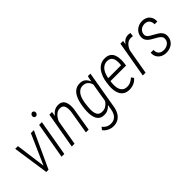

<svg xmlns="http://www.w3.org/2000/svg" viewBox="41 -1578 2645 2645"><g transform="rotate(-45 1364.0 -255.5)"><path d="M161.1 -59.6 367.7 -528.8H425.8L183.1 0H141.6ZM115.2 -528.3 178.2 -52.7 176.8 0H139.2L62 -528.3Z M582 -528.3 490.2 0H436.5L528.3 -528.3ZM546.4 -680.2Q547.9 -698.2 557.9 -707.8Q567.9 -717.3 584 -721.7Q600.6 -718.3 609.6 -708.7Q618.7 -699.2 617.2 -680.7Q615.7 -663.1 605.7 -653.8Q595.7 -644.5 579.6 -641.1Q563.5 -644 554.4 -653.3Q545.4 -662.6 546.4 -680.2Z M761.7 -416 689.9 0H635.7L727.5 -528.3H779.3ZM729.5 -296.9 710.4 -309.1Q716.8 -347.7 731.9 -388.2Q747.1 -428.7 771.2 -463.4Q795.4 -498 830.3 -518.8Q865.2 -539.6 911.1 -538.6Q951.2 -537.6 975.3 -519.5Q999.5 -501.5 1010.5 -472.9Q1021.5 -444.3 1023.4 -410.6Q1025.4 -377 1021.5 -344.2L964.4 0H910.6L968.3 -345.7Q971.2 -376 968.8 -408.7Q966.3 -441.4 950 -463.9Q933.6 -486.3 894 -487.8Q858.4 -488.3 830.3 -470.2Q802.2 -452.1 782 -422.6Q761.7 -393.1 748.8 -359.9Q735.8 -326.7 729.5 -296.9Z M1477.1 -528.3H1527.3L1435.1 12.2Q1427.2 68.8 1403.3 114.7Q1379.4 160.6 1337.6 186.5Q1295.9 212.4 1233.4 210.9Q1205.6 209.5 1178.7 200.4Q1151.9 191.4 1128.9 175Q1106 158.7 1089.4 135.7L1118.7 98.1Q1139.2 125.5 1167.7 142.1Q1196.3 158.7 1231.9 160.2Q1278.3 162.1 1309.3 143.6Q1340.3 125 1357.7 91.3Q1375 57.6 1380.9 15.6L1453.1 -413.1ZM1127 -239.3 1133.3 -287.6Q1139.6 -332 1152.3 -377Q1165 -421.9 1188.2 -459.2Q1211.4 -496.6 1248 -518.6Q1284.7 -540.5 1337.4 -538.6Q1377 -536.6 1403.6 -518.8Q1430.2 -501 1446.5 -471.4Q1462.9 -441.9 1469 -407.2Q1475.1 -372.6 1473.6 -338.9L1449.7 -181.2Q1442.9 -144.5 1427.2 -109.6Q1411.6 -74.7 1387.7 -47.4Q1363.8 -20 1330.8 -3.9Q1297.9 12.2 1257.3 10.7Q1207.5 9.3 1179.2 -14.6Q1150.9 -38.6 1138.2 -77.1Q1125.5 -115.7 1124.3 -158.4Q1123 -201.2 1127 -239.3ZM1187.5 -288.6 1181.6 -238.3Q1178.2 -210 1177.5 -176.3Q1176.8 -142.6 1184.1 -112.3Q1191.4 -82 1211.7 -62.3Q1231.9 -42.5 1271.5 -42Q1308.1 -40 1339.6 -57.4Q1371.1 -74.7 1393.1 -103.8Q1415 -132.8 1424.8 -167.5L1454.1 -349.1Q1455.1 -375 1448.2 -398.7Q1441.4 -422.4 1427.5 -441.9Q1413.6 -461.4 1392.8 -473.6Q1372.1 -485.8 1345.2 -486.3Q1303.7 -488.8 1275.4 -470.9Q1247.1 -453.1 1229.2 -423.6Q1211.4 -394 1201.7 -358.6Q1191.9 -323.2 1187.5 -288.6Z M1749.5 10.3Q1698.7 9.3 1665.8 -11.7Q1632.8 -32.7 1615.2 -67.1Q1597.7 -101.6 1592.3 -143.8Q1586.9 -186 1591.8 -229L1599.1 -290.5Q1605 -335.4 1621.3 -380.1Q1637.7 -424.8 1664.3 -461.4Q1690.9 -498 1730.5 -519.3Q1770 -540.5 1822.3 -538.1Q1871.1 -536.6 1900.9 -515.6Q1930.7 -494.6 1944.6 -461.2Q1958.5 -427.7 1961.4 -386.7Q1964.4 -345.7 1959.5 -305.2L1953.1 -259.8H1627L1635.7 -310.5L1906.2 -311L1908.7 -325.2Q1913.1 -360.4 1908.2 -397.5Q1903.3 -434.6 1883.1 -460Q1862.8 -485.4 1818.8 -487.8Q1776.9 -489.3 1747.1 -472.2Q1717.3 -455.1 1698.5 -425.8Q1679.7 -396.5 1668.7 -360.6Q1657.7 -324.7 1653.3 -290.5L1646 -229Q1642.6 -197.8 1644.8 -164.8Q1647 -131.8 1658 -104.5Q1668.9 -77.1 1692.1 -59.8Q1715.3 -42.5 1754.4 -41.5Q1793.5 -40 1825.4 -55.2Q1857.4 -70.3 1885.3 -97.2L1910.2 -60.5Q1890.1 -35.6 1864.5 -20Q1838.9 -4.4 1809.8 3.2Q1780.8 10.7 1749.5 10.3Z M2150.4 -441.9 2073.7 0H2019.5L2111.3 -528.3H2164.1ZM2313.5 -532.2 2305.7 -478.5Q2296.9 -480 2288.8 -481.2Q2280.8 -482.4 2272.9 -482.4Q2235.8 -483.4 2209.5 -466.8Q2183.1 -450.2 2165 -423.1Q2147 -396 2135.3 -364Q2123.5 -332 2116.2 -302.2L2096.2 -293.9Q2102.5 -331.1 2114 -374Q2125.5 -417 2146 -455.6Q2166.5 -494.1 2199 -517.8Q2231.4 -541.5 2279.3 -539.6Q2288.1 -539.6 2296.6 -537.4Q2305.2 -535.2 2313.5 -532.2Z M2592.8 -133.8Q2596.7 -162.6 2581.8 -182.9Q2566.9 -203.1 2543.9 -217.8Q2521 -232.4 2499.5 -243.7Q2476.1 -256.8 2453.4 -270.3Q2430.7 -283.7 2412.6 -300.8Q2394.5 -317.9 2384.3 -340.6Q2374 -363.3 2376 -393.6Q2377.9 -426.8 2392.6 -453.9Q2407.2 -481 2430.4 -500Q2453.6 -519 2483.2 -529.1Q2512.7 -539.1 2545.9 -538.1Q2591.3 -537.1 2624 -517.6Q2656.7 -498 2673.3 -463.1Q2689.9 -428.2 2686.5 -384.3L2633.3 -383.8Q2634.8 -413.1 2624.8 -436.3Q2614.7 -459.5 2593.8 -472.9Q2572.8 -486.3 2543 -486.8Q2514.2 -487.3 2489.5 -476.8Q2464.8 -466.3 2448.5 -445.6Q2432.1 -424.8 2428.7 -396Q2426.3 -375 2433.8 -359.4Q2441.4 -343.8 2455.3 -332Q2469.2 -320.3 2486.1 -311Q2502.9 -301.8 2518.1 -293.5Q2551.3 -276.4 2581.5 -256.6Q2611.8 -236.8 2630.1 -208.5Q2648.4 -180.2 2646 -137.7Q2644 -102.1 2628.9 -74.2Q2613.8 -46.4 2589.4 -27.3Q2564.9 -8.3 2533.7 1Q2502.4 10.3 2468.8 9.8Q2422.9 8.8 2387.7 -10.5Q2352.5 -29.8 2333.5 -64Q2314.5 -98.1 2317.9 -145L2372.1 -144.5Q2370.6 -111.8 2381.8 -88.9Q2393.1 -65.9 2415.8 -54Q2438.5 -42 2471.7 -41.5Q2500 -41.5 2526.6 -51.5Q2553.2 -61.5 2571.3 -82.5Q2589.4 -103.5 2592.8 -133.8Z"/></g></svg>

Font: Roboto Condensed Light
Style: Italic
Weight: 300
Italic angle: -12°
Designer: Christian Robertson
Foundry: Google
Version: Version 3.0; 2020